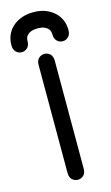

<svg xmlns="http://www.w3.org/2000/svg" viewBox="-164 -972 598 1033"><g transform="rotate(-15 135.0 -455.5)"><path d="M90 -40Q90 -14 103.5 -1.5Q117 11 135 11Q153 11 166.5 -1.5Q180 -14 180 -40Q180 -73 180 -100Q180 -127 180 -149.5Q180 -172 180 -191Q180 -239 180 -289Q180 -339 180 -389.5Q180 -440 180 -487Q180 -510 180 -532.5Q180 -555 180 -581Q180 -607 180 -640Q180 -665 166.5 -677.5Q153 -690 135 -690Q117 -690 103.5 -677.5Q90 -665 90 -640Q90 -607 90 -581Q90 -555 90 -532.5Q90 -510 90 -487Q90 -440 90 -389.5Q90 -339 90 -289Q90 -239 90 -191Q90 -172 90 -149.5Q90 -127 90 -100Q90 -73 90 -40ZM-24 -781Q-24 -756 -10.5 -743Q3 -730 21 -730Q39 -730 52.5 -743Q66 -756 66 -781Q66 -798 74.5 -809Q83 -820 98.5 -826Q114 -832 135 -832Q157 -832 172 -826Q187 -820 195.5 -809Q204 -798 204 -781Q204 -756 217.5 -743Q231 -730 249 -730Q267 -730 280.5 -743Q294 -756 294 -781Q294 -810 283.5 -835.5Q273 -861 252 -880.5Q231 -900 202 -911Q173 -922 135 -922Q98 -922 68.5 -911Q39 -900 18 -880.5Q-3 -861 -13.5 -835.5Q-24 -810 -24 -781Z"/></g></svg>

Font: Tilt Neon
Style: Regular
Weight: 400
Designer: Andy Clymer
Foundry: Andy Clymer
Version: Version 1.000